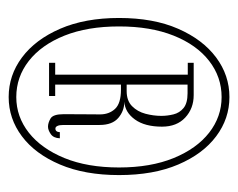

<svg xmlns="http://www.w3.org/2000/svg" viewBox="-74 -672 562 454"><g transform="rotate(90 207.0 -445.0)"><path d="M209.5 -184.5Q158 -184.5 115.8 -216Q73.5 -247.5 48 -306.2Q22.5 -365 22.5 -445.5Q22.5 -527 48 -585.2Q73.5 -643.5 115.8 -675Q158 -706.5 209.5 -706.5Q260.5 -706.5 302.2 -675.2Q344 -644 369 -585.5Q394 -527 394 -445.5Q394 -364.5 369 -305.8Q344 -247 302.2 -215.8Q260.5 -184.5 209.5 -184.5ZM209.5 -202.5Q256 -202.5 293.8 -232.2Q331.5 -262 353.8 -316.5Q376 -371 376 -445.5Q376 -520 353.8 -574.5Q331.5 -629 293.8 -658.5Q256 -688 209.5 -688Q162 -688 124 -658.5Q86 -629 64.2 -574.5Q42.5 -520 42.5 -445.5Q42.5 -371 64.2 -316.5Q86 -262 124 -232.2Q162 -202.5 209.5 -202.5ZM279.5 -277.5Q270.5 -277.5 260.2 -283.5Q250 -289.5 250 -314.5Q250 -337 250.2 -358Q250.5 -379 250.5 -400.5Q250.5 -422 237.5 -436Q224.5 -450 192 -450H180V-294.5H207V-280H128.5V-294.5H156.5V-608H128.5V-622H205Q236.5 -622 258 -602Q279.5 -582 279.5 -547Q279.5 -506.5 262.5 -483Q245.5 -459.5 220.5 -458Q242 -458 258.8 -443.8Q275.5 -429.5 275.5 -399.5Q275.5 -376.5 275.5 -356.5Q275.5 -336.5 275.5 -314Q275.5 -304.5 277.8 -299.8Q280 -295 284 -295Q292 -295 292.5 -305.5H307Q306.5 -290.5 297 -284Q287.5 -277.5 279.5 -277.5ZM180 -463.5H195.5Q218 -463.5 231 -476.2Q244 -489 249 -508Q254 -527 254 -545.5Q254 -559.5 250.5 -574Q247 -588.5 235.5 -598Q224 -607.5 200.5 -607.5H180Z"/></g></svg>

Font: Imbue 48pt Thin
Style: Regular
Weight: 250
Designer: Tyler Finck
Foundry: Etcetera Type Company
Version: Version 1.102